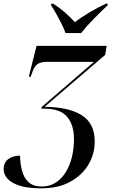

<svg xmlns="http://www.w3.org/2000/svg" viewBox="-65 -786 661 1046"><path d="M160 240Q85 240 40 225Q-5 210 -25 186.5Q-45 163 -45 137Q-45 99 -19.5 80.5Q6 62 44 62Q45 104 54.5 142.5Q64 181 89.5 205.5Q115 230 162 230Q207 230 240 208Q273 186 295 149Q317 112 327.5 66Q338 20 338 -28Q338 -106 300.5 -150Q263 -194 176 -194H160L162 -203L447 -449H191Q155 -449 137.5 -435.5Q120 -422 109 -387L102 -368H92L134 -536H516L508 -487L178 -204Q309 -203 380 -158.5Q451 -114 451 -16Q451 53 416.5 111Q382 169 317 204.5Q252 240 160 240ZM292 -606Q284 -629 270 -657Q256 -685 241 -711.5Q226 -738 213 -757L215 -766H225Q258 -745 289 -718Q320 -691 343 -665Q376 -691 422.5 -718.5Q469 -746 512 -766H522L521 -757Q488 -726 447 -684.5Q406 -643 377 -606Z"/></svg>

Font: Noto Serif Display Medium
Style: Italic
Weight: 500
Italic angle: -12°
Designer: Monotype Design Team
Foundry: Monotype Imaging Inc.
Version: Version 2.009